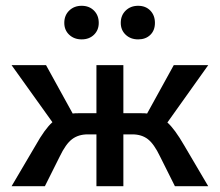

<svg xmlns="http://www.w3.org/2000/svg" viewBox="-20 -643 759 663"><path d="M202 -564Q202 -590 219 -606.5Q236 -623 262 -623Q288 -623 304.5 -606.5Q321 -590 321 -564Q321 -539 304.5 -523Q288 -507 262 -507Q236 -507 219 -523Q202 -539 202 -564ZM397 -564Q397 -590 414 -606.5Q431 -623 457 -623Q483 -623 499 -606.5Q515 -590 515 -564Q515 -538 499 -522.5Q483 -507 457 -507Q431 -507 414 -523Q397 -539 397 -564ZM616 -141 699 0H584L533 -102Q512 -146 490.5 -162.5Q469 -179 437 -179H406V0H313V-179H283Q251 -179 229 -162.5Q207 -146 186 -102L135 0H20L103 -141Q135 -198 161 -221L20 -418H139L231 -251Q237 -252 250 -252H313V-418H406V-252H469Q482 -252 488 -251L580 -418H699L558 -220Q583 -198 616 -141Z"/></svg>

Font: Ysabeau Infant Semibold
Style: Regular
Weight: 600
Designer: Christian Thalmann (Catharsis Fonts)
Version: Version 0.003